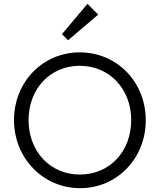

<svg xmlns="http://www.w3.org/2000/svg" viewBox="-20 -971 834 1001"><path d="M398 10C591 10 740 -146 740 -344C740 -543 590 -698 396 -698C202 -698 53 -543 53 -345C53 -147 204 10 398 10ZM129 -345C129 -508 241 -628 396 -628C551 -628 664 -507 664 -345C664 -181 552 -61 396 -61C242 -61 129 -181 129 -345ZM303 -793 335 -761 492 -895 436 -951Z"/></svg>

Font: MV Cash Light
Style: Regular
Weight: 300
Designer: Rodrigo Fuenzalida
Foundry: fragTYPE
Version: Version 1.100;Glyphs 3.1.2 (3151)